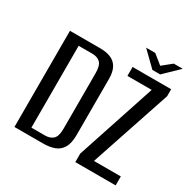

<svg xmlns="http://www.w3.org/2000/svg" viewBox="-160 -869 1015 1022"><g transform="rotate(30 347.5 -358.0)"><path d="M57 0V-591H242Q282 -591 309 -579.5Q336 -568 350.5 -542Q365 -516 365 -473V-128Q365 -78 348.5 -50Q332 -22 302.5 -11Q273 0 232 0ZM137 -42H221Q252 -42 270 -59Q288 -76 288 -123V-464Q288 -511 270 -528Q252 -545 221 -545H137ZM431 0V-52L591 -536H442V-591H679V-548L514 -55H679V0ZM541 -630 453 -716H509L566 -670L623 -716H678L589 -630Z"/></g></svg>

Font: Alumni Sans Thin Medium
Style: Regular
Weight: 500
Version: Version 1.018